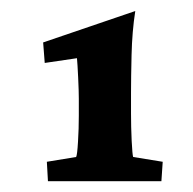

<svg xmlns="http://www.w3.org/2000/svg" viewBox="-20 -488 353 352"><path d="M220.2 -279.8Q220.2 -255.4 221.4 -229.7Q222.7 -204.1 224.1 -200.2L278.3 -191.4L275.9 -155.8H67.9L65.9 -191.4L119.6 -200.2Q121.6 -204.1 123 -228Q124.5 -252 124.5 -275.4V-307.1Q124.5 -320.3 123.3 -345.7Q122.1 -371.1 121.1 -381.3L62 -372.6L59.1 -410.2L228 -467.8Q222.2 -430.2 221.2 -387.2Q220.2 -344.2 220.2 -317.9Z"/></svg>

Font: Lateef
Style: Bold
Weight: 700
Designer: SIL International
Foundry: SIL International
Version: Version 4.200